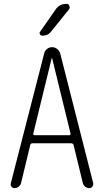

<svg xmlns="http://www.w3.org/2000/svg" viewBox="-20 -975 540 995"><path d="M152.3 -282.2Q151.4 -279.3 153.3 -276.9Q155.3 -274.4 158.2 -274.4H339.8Q342.8 -274.4 344.2 -276.9Q345.7 -279.3 345.7 -282.2L250 -673.8Q250 -674.8 249 -674.8Q248 -674.8 248 -673.8ZM55.7 0Q45.9 0 39.6 -7.3Q33.2 -14.6 36.1 -25.4L209 -698.2Q211.9 -711.9 223.6 -721.2Q235.4 -730.5 250 -730.5Q264.6 -730.5 276.4 -721.2Q288.1 -711.9 292 -698.2L462.9 -26.4Q464.8 -16.6 459 -8.3Q453.1 0 443.4 0Q431.6 0 421.9 -7.3Q412.1 -14.6 409.2 -26.4L361.3 -223.6Q359.4 -231.4 349.6 -232.4H148.4Q138.7 -232.4 136.7 -223.6L88.9 -25.4Q85.9 -14.6 76.2 -7.3Q66.4 0 55.7 0ZM267.6 -924.8Q287.1 -955.1 325.2 -955.1Q335 -955.1 339.4 -944.8Q343.8 -934.6 337.9 -926.8L243.2 -809.6Q227.5 -790 200.2 -790Q191.4 -790 187 -797.4Q182.6 -804.7 188.5 -811.5Z"/></svg>

Font: Rounded Mgen+ 1mn light
Style: Regular
Weight: 200
Designer: [Source Han Sans]
Ryoko NISHIZUKA  (kana & ideographs); Paul D. Hunt (Latin, Greek & Cyrillic); Wenlong ZHANG  (bopomofo
Version: Version 1.059.20150602